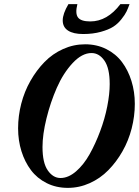

<svg xmlns="http://www.w3.org/2000/svg" viewBox="-20 -889 667 922"><path d="M379.4 -725.6Q332 -725.6 306.6 -742.2Q281.2 -758.8 281.2 -791Q281.2 -822.8 308.6 -869.1H351.6Q340.3 -824.2 354.5 -805.2Q368.7 -786.1 413.6 -786.1Q495.1 -786.1 558.1 -869.1H602.1Q594.7 -848.6 587.6 -833.7Q580.6 -818.8 563.2 -796.9Q545.9 -774.9 523.9 -760.7Q502 -746.6 464.1 -736.1Q426.3 -725.6 379.4 -725.6ZM305.7 13.2Q249.5 13.2 203.9 -9.8Q158.2 -32.7 128.7 -72Q99.1 -111.3 83 -162.8Q66.9 -214.4 66.9 -272.9Q66.9 -332 82 -390.9Q97.2 -449.7 126.2 -500.7Q155.3 -551.8 193.8 -591.3Q232.4 -630.9 283 -653.6Q333.5 -676.3 388.7 -676.3Q444.8 -676.3 490.5 -653.3Q536.1 -630.4 565.7 -591.1Q595.2 -551.8 611.3 -500Q627.4 -448.2 627.4 -390.1Q627.4 -331.1 612.3 -272.2Q597.2 -213.4 568.1 -162.4Q539.1 -111.3 500.2 -71.8Q461.4 -32.2 410.9 -9.5Q360.4 13.2 305.7 13.2ZM270.5 -34.2Q308.1 -34.2 345 -65.9Q381.8 -97.7 410.2 -148.2Q438.5 -198.7 460.9 -258.8Q483.4 -318.8 495.1 -378.4Q506.8 -438 506.8 -485.4Q506.8 -561.5 481.4 -597.9Q456.1 -634.3 419.4 -634.3Q373.5 -634.3 328.6 -585.9Q283.7 -537.6 252.9 -467.5Q222.2 -397.5 203.1 -320.1Q184.1 -242.7 184.1 -183.1Q184.1 -106.9 209.5 -70.6Q234.9 -34.2 270.5 -34.2Z"/></svg>

Font: Elstob 8pt
Style: Bold Italic
Weight: 700
Italic angle: -20°
Designer: Peter S. Baker
Version: Version 1.015